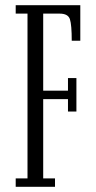

<svg xmlns="http://www.w3.org/2000/svg" viewBox="-20 -720 370 740"><path d="M40.5 0V-32.5H86V-667.5H40.5V-700H289.5V-563H256.5Q256.5 -624 249.5 -645.8Q242.5 -667.5 210 -667.5H146.5V-370.5H242V-419H274.5V-290H242V-338H146.5V-32.5H192V0Z"/></svg>

Font: Imbue 10pt Light
Style: Regular
Weight: 300
Designer: Tyler Finck
Foundry: Etcetera Type Company
Version: Version 1.102; ttfautohint (v1.8.3)